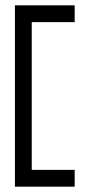

<svg xmlns="http://www.w3.org/2000/svg" viewBox="-20 -630 334 720"><path d="M36 70H260V7H99V-547H260V-610H36Z"/></svg>

Font: Charger Sport
Style: LitNrw
Weight: 300
Designer: Jasper
Foundry: Cannot Into Space Fonts
Version: Version 1.1